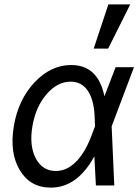

<svg xmlns="http://www.w3.org/2000/svg" viewBox="-20 -847 640 877"><path d="M305 -550Q428 -550 457 -407L508 -540H592L490 -270L502 0H418L411 -133Q333 10 212 10Q118 10 70.5 -69.5Q23 -149 43 -270Q63 -391 137.5 -470.5Q212 -550 305 -550ZM395 -220 414 -270 412 -320Q408 -394 380 -434Q352 -474 303 -474Q242 -474 192.5 -416.5Q143 -359 128 -270Q113 -181 143.5 -123.5Q174 -66 235 -66Q284 -66 325 -106Q366 -146 395 -220ZM575 -827 474 -625H408L475 -827Z"/></svg>

Font: CommitMono
Style: Italic
Weight: 400
Monospace: yes
Designer: Eigil Nikolajsen
Foundry: Eigil Nikolajsen
Version: Version 1.143